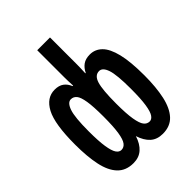

<svg xmlns="http://www.w3.org/2000/svg" viewBox="-218 -875 999 999"><g transform="rotate(-45 281.5 -375.0)"><path d="M173 10Q118 10 85.5 -24Q53 -58 39.5 -121.5Q26 -185 26 -273Q26 -424 59.5 -487.5Q93 -551 153 -551Q184 -551 203 -537Q222 -523 232 -498H236Q235 -521 234.5 -532.5Q234 -544 234 -561V-760H328V-562Q328 -545 327.5 -532.5Q327 -520 326 -498H329Q341 -523 360.5 -537Q380 -551 412 -551Q450 -551 478 -523.5Q506 -496 521 -435Q536 -374 536 -273Q536 -186 522 -122.5Q508 -59 476 -24.5Q444 10 389 10Q347 10 321 -13.5Q295 -37 281 -81Q267 -37 240.5 -13.5Q214 10 173 10ZM177 -83Q196 -83 208.5 -99.5Q221 -116 227.5 -157.5Q234 -199 234 -273Q234 -346 227.5 -386Q221 -426 208.5 -441Q196 -456 177 -456Q153 -456 139 -415.5Q125 -375 125 -272Q125 -200 131.5 -158.5Q138 -117 149.5 -100Q161 -83 177 -83ZM386 -84Q401 -84 412.5 -100.5Q424 -117 430.5 -158.5Q437 -200 437 -274Q437 -377 423.5 -416.5Q410 -456 385 -456Q353 -456 340.5 -415Q328 -374 328 -273Q328 -199 335 -157.5Q342 -116 354.5 -100Q367 -84 386 -84Z"/></g></svg>

Font: Noto Sans Mono SemiCondensed SemiBold
Style: Regular
Weight: 600
Width: 4
Designer: Monotype Design Team
Foundry: Monotype Imaging Inc.
Version: Version 2.014; ttfautohint (v1.8.4.7-5d5b)